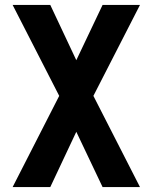

<svg xmlns="http://www.w3.org/2000/svg" viewBox="-20 -755 616 775"><path d="M31 0H183L288 -223L394 0H545L357 -368L545 -735H394L288 -512L183 -735H31L219 -368Z"/></svg>

Font: Iosevka Sparkle Extrabold
Style: Regular
Weight: 800
Designer: Belleve Invis
Foundry: Belleve Invis
Version: Version 4.5.0; ttfautohint (v1.8.3)